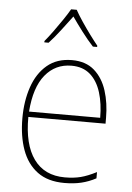

<svg xmlns="http://www.w3.org/2000/svg" viewBox="-54 -804 590 855"><g transform="rotate(5 240.5 -376.5)"><path d="M253 -538Q315 -538 353 -504.5Q391 -471 408.5 -416Q426 -361 426 -295V-269H81Q80 -146 127.5 -80.5Q175 -15 266 -15Q306 -15 337 -23Q368 -31 407 -51V-23Q375 -6 341.5 2Q308 10 266 10Q192 10 145.5 -24.5Q99 -59 77 -120Q55 -181 55 -261Q55 -338 76.5 -401Q98 -464 142 -501Q186 -538 253 -538ZM253 -513Q181 -513 135.5 -457.5Q90 -402 82 -293H400Q400 -356 384.5 -406Q369 -456 336.5 -484.5Q304 -513 253 -513ZM254 -763Q266 -741 285.5 -712Q305 -683 325 -656Q345 -629 359 -612V-606H340Q315 -633 288.5 -668Q262 -703 242 -732Q221 -704 194 -668.5Q167 -633 142 -606H123V-612Q139 -631 159 -658.5Q179 -686 198 -714Q217 -742 229 -763Z"/></g></svg>

Font: Noto Sans Kannada SemiCondensed Thin
Style: Regular
Weight: 100
Width: 4
Designer: Jelle Bosma - Monotype Design Team
Foundry: Monotype Imaging Inc.
Version: Version 2.005; ttfautohint (v1.8.4.7-5d5b)